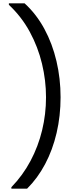

<svg xmlns="http://www.w3.org/2000/svg" viewBox="-20 -954 494 1160"><path d="M48.7 186H143.5Q207 123.2 252.5 37.6Q298 -48.1 322 -150.9Q346 -253.8 346 -366.4Q346 -479.1 321.2 -584.6Q296.5 -690.1 248 -779.7Q199.5 -869.2 128.4 -934H33.6V-925Q110.4 -852.9 160 -761.5Q209.5 -670.1 233.7 -569.1Q258 -468.1 258 -366.4Q258 -264.8 234.5 -167.2Q211 -69.6 164.5 17.9Q118 105.4 48.7 177Z"/></svg>

Font: Poppins Variable
Style: Regular
Weight: 100
Designer: Jonny Pinhorn
Foundry: Indian Type Foundry
Version: Version 6.000